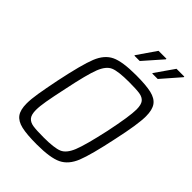

<svg xmlns="http://www.w3.org/2000/svg" viewBox="-255 -1008 1133 1133"><g transform="rotate(45 311.5 -441.5)"><path d="M53 -121Q53 -157 61.5 -209Q70 -261 87 -345Q122 -513 149 -580Q176 -647 227 -671.5Q278 -696 392 -696Q475 -696 520 -685.5Q565 -675 585 -647Q605 -619 605 -565Q605 -498 571 -343Q536 -176 509 -109Q482 -42 430.5 -17Q379 8 266 8Q183 8 138 -2.5Q93 -13 73 -40.5Q53 -68 53 -121ZM505 -344Q537 -498 537 -554Q537 -594 523 -611.5Q509 -629 480.5 -633.5Q452 -638 391 -638Q302 -638 266 -623Q230 -608 207.5 -551Q185 -494 154 -344Q135 -256 127 -209.5Q119 -163 119 -133Q119 -94 133.5 -76.5Q148 -59 176.5 -54.5Q205 -50 266 -50Q354 -50 390 -65Q426 -80 449 -137Q472 -194 505 -344ZM303 -770 304 -775 384 -891H450V-886L348 -770ZM452 -770 453 -775 534 -891H599V-886L498 -770Z"/></g></svg>

Font: Saira Semi Condensed Light
Style: Italic
Weight: 300
Width: 4
Italic angle: -12°
Designer: Hector Gatti with collaboration of the Omnibus-Type team
Foundry: Omnibus-Type
Version: Version 1.001; ttfautohint (v1.8)